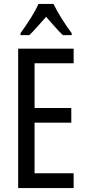

<svg xmlns="http://www.w3.org/2000/svg" viewBox="-20 -963 442 983"><path d="M357 0H73V-714H357V-639H157V-410H345V-335H157V-76H357ZM254 -943Q270 -909 296 -867.5Q322 -826 347 -793V-783H302Q281 -803 260 -827Q239 -851 216 -877Q193 -851 170.5 -825.5Q148 -800 130 -783H85V-793Q112 -830 137.5 -870.5Q163 -911 177 -943Z"/></svg>

Font: Noto Sans Bengali ExtraCondensed
Style: Regular
Weight: 400
Width: 2
Designer: Jelle Bosma - Monotype Design Team
Foundry: Monotype Imaging Inc.
Version: Version 2.003; ttfautohint (v1.8.4.7-5d5b)